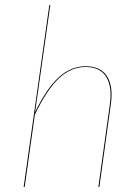

<svg xmlns="http://www.w3.org/2000/svg" viewBox="-20 -751 551 771"><path d="M428 -370Q428 -352 425 -332L379 0H375L421 -331Q424 -352 424 -370Q424 -423 399 -452.5Q374 -482 324 -482Q265 -482 217 -437Q169 -392 120 -291L79 0H75L178 -730L182 -731L121 -301Q168 -397 216.5 -441Q265 -485 324 -485Q376 -485 402 -455Q428 -425 428 -370Z"/></svg>

Font: Fira Sans Condensed Four
Style: Italic
Weight: 100
Width: 3
Italic angle: -8°
Designer: bBox Type GmbH & Carrois Corporate GbR & Edenspiekermann AG
Foundry: bBox Type GmbH & Carrois Corporate GbR & Edenspiekermann AG
Version: Version 4.301